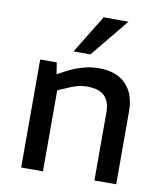

<svg xmlns="http://www.w3.org/2000/svg" viewBox="-83 -812 753 881"><g transform="rotate(10 293.0 -372.0)"><path d="M75.4 0V-503.2H152.6L161 -449.5L196.4 -468.6Q234 -488.6 271.8 -499.6Q309.6 -510.6 346.9 -510.6Q406.1 -510.6 443.7 -489Q481.2 -467.3 499.7 -429.3Q518.2 -391.2 518.2 -341.1V0H416.7V-317.4Q416.7 -367 390.9 -392.7Q365.2 -418.4 310.1 -418.4Q286.7 -418.4 263.9 -412.2Q241.2 -406.1 214.8 -393.9L176.9 -377.5V0ZM219.5 -566.3 328.3 -744.3H444.3L298.1 -566.3Z"/></g></svg>

Font: REM Medium
Style: Regular
Weight: 500
Designer: Octavio Pardo
Foundry: Ashler Design
Version: Version 1.005;gftools[0.9.28]